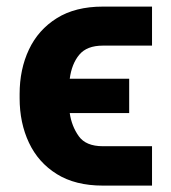

<svg xmlns="http://www.w3.org/2000/svg" viewBox="-20 -557 521 585"><path d="M293.3 -111.5H443.2V8.5H293.3Q209.5 8.5 153.1 -26.6Q96.6 -61.8 68.2 -122.2Q39.8 -182.5 39.8 -257.8V-270.6Q39.8 -345.9 68.2 -406.1Q96.6 -466.3 153.1 -501.6Q209.5 -536.9 293.3 -536.9H443.2V-418H293.3Q244.7 -418 221.6 -390.3Q198.5 -362.6 192.5 -317.1H373.6V-212.4H192.5Q198.2 -172.6 220 -142Q241.8 -111.5 293.3 -111.5Z"/></svg>

Font: Inter UI
Style: Bold
Weight: 700
Designer: Rasmus Andersson
Foundry: rsms
Version: 3.2;8d6f07862